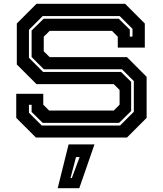

<svg xmlns="http://www.w3.org/2000/svg" viewBox="-20 -720 852 1005"><path d="M168 0 65 -103V-229H206.5V-172L237 -141.5H575.5L606 -172V-249L575.5 -279.5H171L68 -382.5V-597L171 -700H635L738 -597V-471H596.5V-528L566 -558.5H240L209 -528V-451.5L240 -421H644.5L747.5 -318V-103L644.5 0ZM198.5 -63H608.5L680.5 -135V-295.5L618.5 -357.5H209.5L145.5 -421.5V-560L208.5 -622H601.5L659.5 -565V-528.5H673.5V-569L606.5 -636H203.5L131.5 -564V-417.5L205.5 -343.5H613.5L666.5 -291.5V-139L603.5 -77H203.5L145.5 -134V-171.5H131.5V-130ZM282 265 339 36H474.5L395 265ZM349 212H356L397 102H378Z"/></svg>

Font: Tourney Expanded Regular
Style: Bold
Weight: 700
Width: 7
Designer: Tyler Finck
Foundry: Etcetera Type Co
Version: Version 1.010; ttfautohint (v1.8.3)